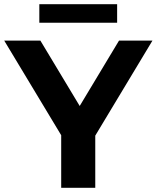

<svg xmlns="http://www.w3.org/2000/svg" viewBox="-34 -893 745 913"><path d="M523 -873H153V-785H523ZM691 -700H532L345 -389L158 -700H-14L257 -250V0H419V-248Z"/></svg>

Font: AWKNG-Font
Style: Bold
Weight: 700
Designer: Awakening Church
Foundry: Awakening Church
Version: Version 1.700;PS 001.700;hotconv 1.0.88;makeotf.lib2.5.64775